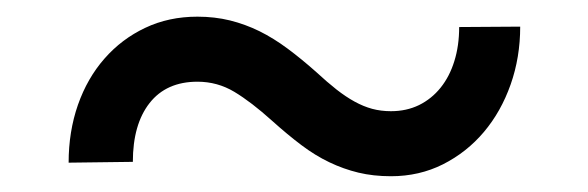

<svg xmlns="http://www.w3.org/2000/svg" viewBox="-20 -412 720 235"><path d="M616.7 -379.4Q616.7 -341.8 605 -308.6Q593.3 -275.4 572.3 -250.5Q551.3 -225.6 522.2 -210.9Q493.2 -196.3 458.5 -196.3Q437 -196.3 418.7 -200.7Q400.4 -205.1 383.1 -213.4Q365.7 -221.7 348.9 -234.4Q332 -247.1 313 -264.2Q287.6 -287.1 266.8 -299.6Q246.1 -312 221.7 -312Q183.6 -312 163.1 -285.9Q142.6 -259.8 142.6 -213.9L64 -212.9Q64 -251 75.4 -283.7Q86.9 -316.4 107.9 -340.3Q128.9 -364.3 157.7 -377.9Q186.5 -391.6 221.7 -391.6Q242.7 -391.6 261.5 -387Q280.3 -382.3 297.6 -373.8Q314.9 -365.2 332 -352.5Q349.1 -339.8 367.2 -323.7Q380.4 -311.5 391.8 -302.5Q403.3 -293.5 414.1 -287.6Q424.8 -281.7 435.5 -278.8Q446.3 -275.9 458.5 -275.9Q477.5 -275.9 492.9 -283.4Q508.3 -291 519.3 -304.7Q530.3 -318.4 536.1 -337.2Q542 -356 542 -378.9Z"/></svg>

Font: Nahid FD
Style: FD
Weight: 400
Foundry: DejaVu fonts team - Redesigned by Saber Rastikerdar
Version: Version 0.3.0